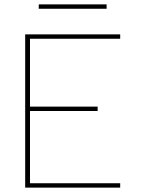

<svg xmlns="http://www.w3.org/2000/svg" viewBox="-20 -857 644 877"><path d="M157 -837H467V-817H157ZM529 -680H117V-370H426V-350H117V-20H529V0H95V-700H529Z"/></svg>

Font: Albert Sans Thin
Style: Regular
Weight: 250
Designer: Andreas Rasmussen
Foundry: a.Foundry
Version: Version 1.025